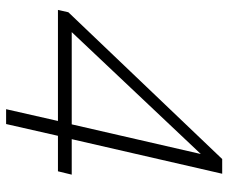

<svg xmlns="http://www.w3.org/2000/svg" viewBox="-78 -652 730 613"><g transform="rotate(90 286.5 -345.0)"><path d="M423.8 -209.5H537.1L526.4 -165.5H413.1L375.5 0H328.1L365.7 -165.5H11.2L18.6 -198.7L487.3 -689.9H534.2ZM376.5 -209.5 471.2 -621.6 82 -209.5Z"/></g></svg>

Font: HK Grotesk Light Legacy Italic
Style: Regular
Weight: 300
Italic angle: -13°
Designer: Alfredo Marco Pradil
Foundry: Hanken Design Co.
Version: Version 2.022;PS 002.022;hotconv 1.0.88;makeotf.lib2.5.64775